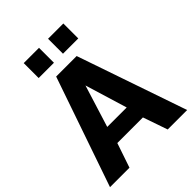

<svg xmlns="http://www.w3.org/2000/svg" viewBox="-251 -1040 1172 1172"><g transform="rotate(-45 335.0 -454.0)"><path d="M247 -710H424L668 0H500L445 -159H224L170 0H2ZM418 -272 335 -545 250 -272ZM165 -779V-908H297V-779ZM375 -779V-908H507V-779Z"/></g></svg>

Font: Raleway Thin ExtraBold
Style: Regular
Weight: 800
Version: Version 4.026